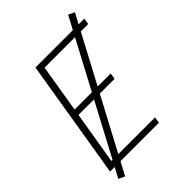

<svg xmlns="http://www.w3.org/2000/svg" viewBox="-259 -927 1117 1117"><g transform="rotate(-45 300.0 -368.0)"><path d="M47 0 168 -735H570L564 -697H205L156 -401H453L447 -363H150L96 -38H455L449 0ZM89 82 51 64 520 -818 558 -800Z"/></g></svg>

Font: Iosevka Aile Extralight
Style: Italic
Weight: 200
Italic angle: -9°
Designer: Belleve Invis
Foundry: Belleve Invis
Version: Version 31.1.0; ttfautohint (v1.8.4)